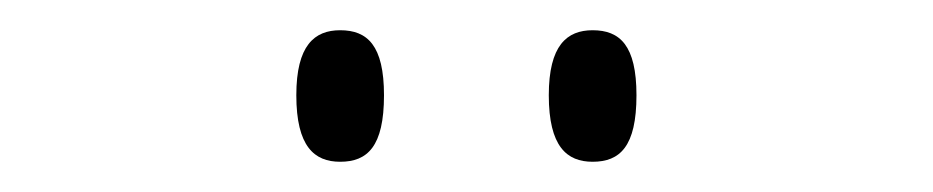

<svg xmlns="http://www.w3.org/2000/svg" viewBox="-20 -759 617 127"><path d="M372 -652C390 -652 401 -662 401 -696C401 -729 390 -739 372 -739C355 -739 343 -729 343 -696C343 -662 355 -652 372 -652ZM205 -652C223 -652 234 -662 234 -696C234 -729 223 -739 205 -739C188 -739 176 -729 176 -696C176 -662 188 -652 205 -652Z"/></svg>

Font: Noto Serif Ethiopic ExtraLight
Style: Regular
Weight: 200
Designer: Monotype Design Team
Foundry: Monotype Imaging Inc.
Version: Version 2.102